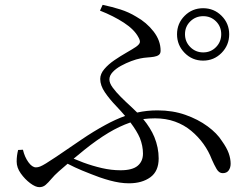

<svg xmlns="http://www.w3.org/2000/svg" viewBox="-20 -766 1040 795"><path d="M394 -722 405 -746Q443 -738 478 -727Q513 -716 544 -697Q587 -673 616 -635.5Q645 -598 645 -556Q645 -544 637.5 -538.5Q630 -533 617.5 -531Q605 -529 590 -528Q575 -527 561 -524Q545 -521 523.5 -513Q502 -505 481 -493.5Q460 -482 446.5 -467.5Q433 -453 433 -437Q433 -422 446.5 -403.5Q460 -385 480.5 -364.5Q501 -344 522 -325Q536 -312 548 -300Q588 -309 632 -309Q695 -309 747.5 -290.5Q800 -272 839.5 -243Q879 -214 899 -182Q919 -154 927 -131.5Q935 -109 935 -88Q935 -72 927 -60.5Q919 -49 902 -49Q887 -49 877 -66Q867 -83 857 -106Q844 -140 822.5 -170Q801 -200 771.5 -224.5Q742 -249 704.5 -262.5Q667 -276 622 -276Q597 -276 573 -273Q604 -235 619 -199Q637 -155 637 -110Q637 -57 602.5 -32Q568 -7 514 -7Q495 -7 475.5 -10Q456 -13 435.5 -18.5Q415 -24 392 -32Q359 -44 320 -60Q291 -72 260 -88Q242 -72 223 -56Q205 -40 192.5 -25Q180 -10 169 -0.5Q158 9 143 9Q127 9 105 -7.5Q83 -24 66 -48Q49 -72 49 -97Q49 -110 50.5 -121.5Q52 -133 55 -145L75 -146Q82 -116 97.5 -94.5Q113 -73 129 -73Q137 -73 146 -76.5Q155 -80 170.5 -89.5Q186 -99 213 -117Q266 -153 316.5 -187.5Q367 -222 417 -249Q457 -271 498 -286Q481 -306 461 -327Q434 -355 414.5 -383.5Q395 -412 395 -439Q395 -460 412 -480Q429 -500 454 -517Q479 -534 503.5 -548Q528 -562 543 -572Q557 -582 559 -590Q561 -598 553 -612Q536 -644 493 -672Q450 -700 394 -722ZM713 -624Q713 -669 744.5 -700.5Q776 -732 821 -732Q866 -732 897.5 -700.5Q929 -669 929 -624Q929 -579 897.5 -547Q866 -515 821 -515Q776 -515 744.5 -547Q713 -579 713 -624ZM520 -259Q474 -243 429 -216Q381 -187 330 -146Q308 -128 285 -109Q304 -101 325 -93Q363 -79 402 -70Q441 -61 479 -61Q528 -61 550 -79.5Q572 -98 572 -130Q572 -162 559 -195Q547 -223 520 -259ZM746 -624.5Q746 -593 768 -571Q790 -549 821.5 -549Q853 -549 874.5 -571Q896 -593 896 -624.5Q896 -656 874.5 -677.5Q853 -699 821.5 -699Q790 -699 768 -677.5Q746 -656 746 -624.5Z"/></svg>

Font: Early Summer Mincho
Style: Regular
Weight: 400
Designer: GuiWonder
Version: Version 1.002